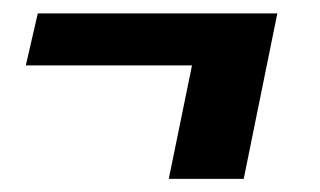

<svg xmlns="http://www.w3.org/2000/svg" viewBox="-20 -321 484 290"><path d="M234.9 -50.8 270 -222.2H19L37.1 -300.8H398.9L348.1 -50.8Z"/></svg>

Font: UVF Lobster12
Style: Regular
Weight: 400
Designer: Pablo Impallari
Foundry: Pablo Impallari. www.impallari.com
Version: Version 1.004